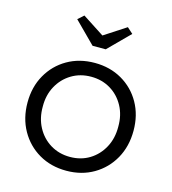

<svg xmlns="http://www.w3.org/2000/svg" viewBox="-112 -835 838 936"><g transform="rotate(15 307.5 -367.0)"><path d="M308 10Q230.3 10 169.8 -25.3Q109.3 -60.7 74.7 -122.3Q40 -184 40 -263Q40 -341.7 74.7 -402.8Q109.3 -464 169.8 -499Q230.3 -534 308 -534Q385 -534 445.5 -499Q506 -464 540.5 -402.8Q575 -341.7 575 -263Q575 -184 540.5 -122.3Q506 -60.7 445.5 -25.3Q385 10 308 10ZM308 -59.7Q363.1 -59.7 406.2 -86.1Q449.2 -112.5 473.9 -158.5Q498.7 -204.6 498 -263Q498.7 -321.4 473.9 -366.8Q449.2 -412.2 406.2 -438.2Q363.1 -464.3 308 -464.3Q252.9 -464.3 209.3 -437.9Q165.8 -411.5 141.1 -366.1Q116.3 -320.7 117 -263Q116.3 -204.6 141.1 -158.5Q165.8 -112.5 209.3 -86.1Q252.9 -59.7 308 -59.7ZM274.8 -611.7 169.1 -717.6 198.3 -743.9 320.6 -664.5H295.7L417.7 -743.9L446.9 -717.6L341.2 -611.7Z"/></g></svg>

Font: Lexend Medium
Style: Regular
Weight: 500
Designer: Bonnie Shaver-Troup, Thomas Jockin
Foundry: Lexend
Version: Version 1.005